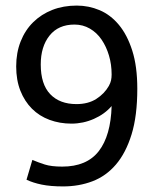

<svg xmlns="http://www.w3.org/2000/svg" viewBox="-20 -659 557 688"><path d="M206 9Q161 9 129.5 2.5Q98 -4 75 -15L96 -86Q117 -77 140.5 -69.5Q164 -62 203 -62Q291 -62 334 -117.5Q377 -173 380 -279Q355 -250 316.5 -233Q278 -216 236 -216Q194 -216 157.5 -229.5Q121 -243 94.5 -269.5Q68 -296 53 -334Q38 -372 38 -421Q38 -470 54 -510.5Q70 -551 99 -579.5Q128 -608 167.5 -623.5Q207 -639 255 -639Q298 -639 337 -622.5Q376 -606 406 -570Q436 -534 454 -477.5Q472 -421 472 -341Q472 -244 451.5 -177.5Q431 -111 395.5 -69.5Q360 -28 311.5 -9.5Q263 9 206 9ZM380 -392Q380 -428 370.5 -460Q361 -492 344 -517Q327 -542 302 -556.5Q277 -571 247 -571Q189 -571 157.5 -531.5Q126 -492 126 -428Q126 -357 160 -321.5Q194 -286 254 -286Q296 -286 325 -304.5Q354 -323 370 -351Q376 -362 378 -371.5Q380 -381 380 -392Z"/></svg>

Font: Mukta Vaani
Style: Regular
Weight: 400
Designer: Noopur Datye, Girish Dalvi, Yashodeep Gholap, Pallavi Karambelkar
Foundry: Ek Type
Version: Version 2.538;PS 1.000;hotconv 16.6.51;makeotf.lib2.5.65220;